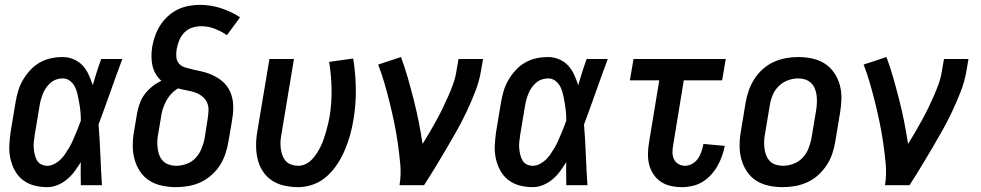

<svg xmlns="http://www.w3.org/2000/svg" viewBox="-20 -763 4040 791"><path d="M175 8Q146 8 120 1Q94 -6 73.5 -22Q53 -38 40.5 -61.5Q28 -85 22.5 -111Q17 -137 18.5 -165Q20 -193 24 -221L44 -341Q48 -365 55 -388.5Q62 -412 74.5 -433.5Q87 -455 104.5 -474Q122 -493 144 -505.5Q166 -518 190 -523Q214 -528 238 -528Q262 -528 284 -518.5Q306 -509 321 -492.5Q336 -476 345.5 -455Q355 -434 362 -412Q370 -439 378.5 -466Q387 -493 397 -520H484Q459 -453 435 -385Q411 -317 386 -250Q391 -188 393.5 -125.5Q396 -63 400 0H313Q313 -24 312.5 -47.5Q312 -71 313 -95Q301 -76 287.5 -57.5Q274 -39 256 -24Q238 -9 217 -0.5Q196 8 175 8ZM175 -80Q189 -80 203 -87Q217 -94 228.5 -105Q240 -116 248.5 -129Q257 -142 265 -155Q273 -168 279 -182Q285 -196 291 -210Q297 -224 302.5 -238Q308 -252 313 -266Q313 -284 311.5 -301.5Q310 -319 307 -336Q304 -353 300.5 -370Q297 -387 290 -402.5Q283 -418 269.5 -429Q256 -440 238 -440Q225 -440 212 -435.5Q199 -431 188.5 -422Q178 -413 170 -401.5Q162 -390 157 -377.5Q152 -365 148.5 -352.5Q145 -340 143 -327L123 -207Q121 -194 119.5 -180Q118 -166 119 -153Q120 -140 123 -127Q126 -114 132 -103Q138 -92 149.5 -86Q161 -80 175 -80Z M705 8Q676 8 647.5 2Q619 -4 596 -18.5Q573 -33 557.5 -56Q542 -79 534.5 -106Q527 -133 527 -162.5Q527 -192 532 -221L545 -298Q549 -319 556.5 -339Q564 -359 577 -376Q590 -393 607.5 -407Q625 -421 645 -430Q631 -442 621.5 -458.5Q612 -475 608 -493Q604 -511 604 -531Q604 -551 607 -570Q611 -593 619 -615.5Q627 -638 640 -658.5Q653 -679 671.5 -696Q690 -713 711.5 -723.5Q733 -734 756.5 -738.5Q780 -743 803 -743Q849 -743 891 -729Q933 -715 969 -692L915 -618Q892 -634 865 -644.5Q838 -655 808 -655Q790 -655 771.5 -649Q753 -643 739.5 -629Q726 -615 718.5 -597Q711 -579 708 -561Q705 -544 706.5 -527.5Q708 -511 718.5 -500Q729 -489 744.5 -484.5Q760 -480 775.5 -476.5Q791 -473 807 -469.5Q823 -466 837.5 -461Q852 -456 866 -448.5Q880 -441 892 -431.5Q904 -422 913.5 -410Q923 -398 929 -383.5Q935 -369 938 -353.5Q941 -338 941 -321.5Q941 -305 939 -288.5Q937 -272 934 -255L921 -179Q917 -154 908.5 -129Q900 -104 886 -82Q872 -60 851 -41.5Q830 -23 806 -12Q782 -1 756 3.5Q730 8 705 8ZM706 -80Q727 -80 749 -88Q771 -96 786.5 -113Q802 -130 810.5 -151Q819 -172 823 -193L835 -270Q838 -288 839 -306.5Q840 -325 833 -340.5Q826 -356 812.5 -366.5Q799 -377 782.5 -382.5Q766 -388 748.5 -391Q731 -394 714 -399Q698 -390 686 -377Q674 -364 665.5 -348.5Q657 -333 651.5 -316.5Q646 -300 644 -284L631 -207Q628 -192 628 -177Q628 -162 630 -148Q632 -134 637.5 -121Q643 -108 653 -98.5Q663 -89 677 -84.5Q691 -80 706 -80Z M1209 8Q1180 8 1152 2Q1124 -4 1101 -19Q1078 -34 1063 -57Q1048 -80 1041.5 -107Q1035 -134 1035 -163Q1035 -192 1040 -221L1090 -520H1191L1139 -207Q1136 -192 1135.5 -177.5Q1135 -163 1137 -149Q1139 -135 1144 -122Q1149 -109 1158 -99Q1167 -89 1181 -84.5Q1195 -80 1209 -80Q1225 -80 1240 -87.5Q1255 -95 1266 -107Q1277 -119 1286 -133Q1295 -147 1302 -161.5Q1309 -176 1314 -191Q1319 -206 1323.5 -221.5Q1328 -237 1331.5 -252Q1335 -267 1338 -283Q1347 -340 1346 -396.5Q1345 -453 1336 -508L1435 -522Q1445 -461 1446 -397.5Q1447 -334 1436 -269Q1431 -238 1422.5 -207.5Q1414 -177 1401.5 -147Q1389 -117 1371 -89Q1353 -61 1328 -38Q1303 -15 1271.5 -3.5Q1240 8 1209 8Z M1626 0Q1633 -44 1629 -87Q1625 -130 1619 -172Q1613 -214 1604.5 -255.5Q1596 -297 1586 -337.5Q1576 -378 1564.5 -418Q1553 -458 1538 -497L1632 -528Q1648 -485 1660.5 -441Q1673 -397 1684.5 -352Q1696 -307 1705 -261.5Q1714 -216 1721 -170Q1736 -194 1750 -218Q1764 -242 1777.5 -266.5Q1791 -291 1803 -315.5Q1815 -340 1826 -365Q1837 -390 1846.5 -416Q1856 -442 1860 -468L1869 -520H1970L1961 -468Q1954 -427 1938 -386Q1922 -345 1903.5 -305.5Q1885 -266 1863.5 -227.5Q1842 -189 1819.5 -151Q1797 -113 1774 -75Q1751 -37 1727 0Z M2175 8Q2146 8 2120 1Q2094 -6 2073.5 -22Q2053 -38 2040.5 -61.5Q2028 -85 2022.5 -111Q2017 -137 2018.5 -165Q2020 -193 2024 -221L2044 -341Q2048 -365 2055 -388.5Q2062 -412 2074.5 -433.5Q2087 -455 2104.5 -474Q2122 -493 2144 -505.5Q2166 -518 2190 -523Q2214 -528 2238 -528Q2262 -528 2284 -518.5Q2306 -509 2321 -492.5Q2336 -476 2345.5 -455Q2355 -434 2362 -412Q2370 -439 2378.5 -466Q2387 -493 2397 -520H2484Q2459 -453 2435 -385Q2411 -317 2386 -250Q2391 -188 2393.5 -125.5Q2396 -63 2400 0H2313Q2313 -24 2312.5 -47.5Q2312 -71 2313 -95Q2301 -76 2287.5 -57.5Q2274 -39 2256 -24Q2238 -9 2217 -0.5Q2196 8 2175 8ZM2175 -80Q2189 -80 2203 -87Q2217 -94 2228.5 -105Q2240 -116 2248.5 -129Q2257 -142 2265 -155Q2273 -168 2279 -182Q2285 -196 2291 -210Q2297 -224 2302.5 -238Q2308 -252 2313 -266Q2313 -284 2311.5 -301.5Q2310 -319 2307 -336Q2304 -353 2300.5 -370Q2297 -387 2290 -402.5Q2283 -418 2269.5 -429Q2256 -440 2238 -440Q2225 -440 2212 -435.5Q2199 -431 2188.5 -422Q2178 -413 2170 -401.5Q2162 -390 2157 -377.5Q2152 -365 2148.5 -352.5Q2145 -340 2143 -327L2123 -207Q2121 -194 2119.5 -180Q2118 -166 2119 -153Q2120 -140 2123 -127Q2126 -114 2132 -103Q2138 -92 2149.5 -86Q2161 -80 2175 -80Z M2790 8Q2766 8 2743.5 3Q2721 -2 2703 -14Q2685 -26 2672.5 -44.5Q2660 -63 2654.5 -84.5Q2649 -106 2649.5 -130Q2650 -154 2654 -177L2696 -432H2575L2590 -520H2970L2955 -432H2797L2753 -163Q2750 -148 2750.5 -133.5Q2751 -119 2757 -106.5Q2763 -94 2775.5 -87Q2788 -80 2802 -80Q2818 -80 2832.5 -88.5Q2847 -97 2856 -110.5Q2865 -124 2870 -139Q2875 -154 2878 -170L2966 -162Q2962 -141 2954.5 -120Q2947 -99 2936 -79.5Q2925 -60 2909.5 -43Q2894 -26 2874.5 -14Q2855 -2 2833 3Q2811 8 2790 8Z M3205 8Q3175 8 3147 2Q3119 -4 3096 -18.5Q3073 -33 3057.5 -56Q3042 -79 3034.5 -106Q3027 -133 3027 -162.5Q3027 -192 3032 -221L3052 -341Q3056 -366 3065 -391Q3074 -416 3088.5 -438.5Q3103 -461 3123.5 -479Q3144 -497 3168.5 -508Q3193 -519 3218 -523.5Q3243 -528 3268 -528Q3298 -528 3326 -522Q3354 -516 3377 -501.5Q3400 -487 3416 -464Q3432 -441 3439.5 -414Q3447 -387 3446.5 -357.5Q3446 -328 3441 -299L3421 -179Q3417 -154 3408.5 -129Q3400 -104 3385 -81.5Q3370 -59 3350 -41Q3330 -23 3305.5 -12Q3281 -1 3255.5 3.5Q3230 8 3205 8ZM3205 -80Q3227 -80 3248.5 -88Q3270 -96 3286 -112.5Q3302 -129 3310.5 -150.5Q3319 -172 3323 -193L3343 -313Q3345 -328 3345.5 -343Q3346 -358 3344 -372Q3342 -386 3336.5 -399Q3331 -412 3321 -421.5Q3311 -431 3297.5 -435.5Q3284 -440 3269 -440Q3247 -440 3225.5 -432Q3204 -424 3187.5 -407.5Q3171 -391 3162.5 -369.5Q3154 -348 3151 -327L3131 -207Q3128 -192 3128 -177Q3128 -162 3130 -148Q3132 -134 3137.5 -121Q3143 -108 3152.5 -98.5Q3162 -89 3176 -84.5Q3190 -80 3205 -80Z M3626 0Q3633 -44 3629 -87Q3625 -130 3619 -172Q3613 -214 3604.5 -255.5Q3596 -297 3586 -337.5Q3576 -378 3564.5 -418Q3553 -458 3538 -497L3632 -528Q3648 -485 3660.5 -441Q3673 -397 3684.5 -352Q3696 -307 3705 -261.5Q3714 -216 3721 -170Q3736 -194 3750 -218Q3764 -242 3777.5 -266.5Q3791 -291 3803 -315.5Q3815 -340 3826 -365Q3837 -390 3846.5 -416Q3856 -442 3860 -468L3869 -520H3970L3961 -468Q3954 -427 3938 -386Q3922 -345 3903.5 -305.5Q3885 -266 3863.5 -227.5Q3842 -189 3819.5 -151Q3797 -113 3774 -75Q3751 -37 3727 0Z"/></svg>

Font: Iosevka Term Curly Semibold
Style: Italic
Weight: 600
Italic angle: -9°
Designer: Belleve Invis
Foundry: Belleve Invis
Version: Version 32.3.0